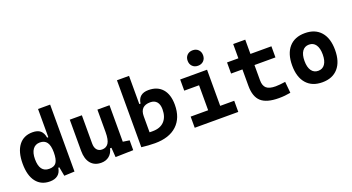

<svg xmlns="http://www.w3.org/2000/svg" viewBox="-51 -1360 3617 1974"><g transform="rotate(-20 1758.0 -373.0)"><path d="M241.7 9.8Q145.5 9.8 92 -59.6Q38.6 -128.9 38.6 -258.3Q38.6 -386.7 92 -457Q145.5 -527.3 242.7 -527.3Q299.3 -527.3 328.9 -501.7Q358.4 -476.1 367.2 -423.8H379.9V-732.4H512.2V0L398.9 4.9L380.4 -93.8H369.1Q361.3 -42 328.6 -16.1Q295.9 9.8 241.7 9.8ZM379.9 -258.3Q379.9 -333.5 354.7 -368.2Q329.6 -402.8 278.8 -402.8Q228.5 -402.8 201.2 -365Q173.8 -327.1 173.8 -258.3Q173.8 -114.7 278.8 -114.7Q335.4 -114.7 357.7 -148.9Q379.9 -183.1 379.9 -258.3Z M803.7 9.8Q730 9.8 689.5 -38.8Q648.9 -87.4 648.9 -175.8V-517.6H781.2V-208.5Q781.2 -164.1 801.5 -139.9Q821.8 -115.7 857.4 -115.7Q903.8 -115.7 927.5 -151.6Q951.2 -187.5 951.2 -272V-517.6H1083.5V-118.2L1154.8 -107.4V0L960 4.9L952.6 -99.6H937.5Q925.3 -46.9 890.1 -18.6Q855 9.8 803.7 9.8Z M1390.1 9.8Q1353 9.8 1316.9 7.1Q1280.8 4.4 1243.2 0V-732.4H1375.5V-423.8H1389.2Q1402.3 -527.3 1512.2 -527.3Q1609.9 -527.3 1663.3 -466.3Q1716.8 -405.3 1716.8 -293Q1716.8 -148.9 1631.6 -69.6Q1546.4 9.8 1390.1 9.8ZM1375.5 -291V-115.2Q1384.3 -114.7 1393.1 -114.7Q1401.9 -114.7 1410.6 -114.7Q1492.2 -114.7 1536.9 -161.4Q1581.5 -208 1581.5 -293Q1581.5 -345.7 1556.9 -374.3Q1532.2 -402.8 1486.8 -402.8Q1375.5 -402.8 1375.5 -291Z M1827.6 0V-122.1H2019V-395.5H1856.9V-517.6H2150.9V-122.1H2304.2V0ZM2079.1 -587.4Q2041.5 -587.4 2018.1 -610.8Q1994.6 -634.3 1994.6 -671.9Q1994.6 -709.5 2018.1 -732.9Q2041.5 -756.3 2079.1 -756.3Q2116.7 -756.3 2140.1 -732.9Q2163.6 -709.5 2163.6 -671.9Q2163.6 -634.3 2140.1 -610.8Q2116.7 -587.4 2079.1 -587.4Z M2746.6 9.8Q2612.8 9.8 2553.2 -43.9Q2493.7 -97.7 2493.7 -215.8V-396H2369.6V-517.6H2493.7V-673.8H2625.5V-517.6H2855V-396H2625.5V-228.5Q2625.5 -169.4 2656 -142.6Q2686.5 -115.7 2756.3 -115.7Q2778.8 -115.7 2804.4 -118.4Q2830.1 -121.1 2862.8 -125.5L2874.5 -2Q2842.3 3.9 2811.8 6.8Q2781.2 9.8 2746.6 9.8Z M3222.7 9.8Q3110.8 9.8 3049.3 -60.5Q2987.8 -130.9 2987.8 -258.8Q2987.8 -387.2 3049.3 -457.3Q3110.8 -527.3 3222.7 -527.3Q3334.5 -527.3 3396 -457.3Q3457.5 -387.2 3457.5 -258.8Q3457.5 -130.9 3396 -60.5Q3334.5 9.8 3222.7 9.8ZM3222.7 -115.7Q3270.5 -115.7 3296.4 -153.1Q3322.3 -190.4 3322.3 -258.8Q3322.3 -327.6 3296.4 -364.7Q3270.5 -401.9 3222.7 -401.9Q3175.3 -401.9 3149.2 -364.7Q3123 -327.6 3123 -258.8Q3123 -190.4 3149.2 -153.1Q3175.3 -115.7 3222.7 -115.7Z"/></g></svg>

Font: Cascadia Code NF
Style: Bold
Weight: 700
Monospace: yes
Designer: Aaron Bell
Foundry: Saja Typeworks
Version: Version 2404.023; ttfautohint (v1.8.4)